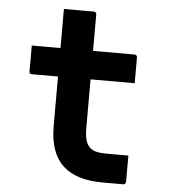

<svg xmlns="http://www.w3.org/2000/svg" viewBox="-51 -746 702 793"><g transform="rotate(5 300.0 -350.0)"><path d="M63 -538H489Q494 -538 497 -535Q500 -532 500 -527Q500 -508 500 -491Q500 -474 500 -456.5Q500 -439 500 -420H74Q72 -420 69.5 -420.5Q67 -421 65.5 -422.5Q64 -424 63.5 -426Q63 -428 63 -431Q63 -450 63 -467.5Q63 -485 63 -502Q63 -519 63 -538ZM500 -120Q500 -92 500 -65Q500 -38 500 -11Q500 -7 497 -3.5Q494 0 489 0Q486 0 476.5 0Q467 0 453.5 0Q440 0 427 0Q414 0 403 0Q351 0 310 -12Q269 -24 240.5 -49.5Q212 -75 197 -116Q182 -157 182 -215Q182 -263 182 -311.5Q182 -360 182 -407.5Q182 -455 182 -503Q182 -551 182 -600Q182 -625 182 -650Q182 -675 182 -700Q213 -700 244 -700Q275 -700 306 -700Q310 -700 312 -698.5Q314 -697 315.5 -695Q317 -693 317 -689Q317 -630 317 -571Q317 -512 317 -453Q317 -394 317 -335.5Q317 -277 317 -217Q317 -189 322 -170Q327 -151 338 -140Q350 -128 367.5 -124Q385 -120 409 -120Q421 -120 433 -120Q445 -120 457 -120Q469 -120 481 -120Z"/></g></svg>

Font: RecMonoLinear Nerd Font Mono
Style: Bold
Weight: 700
Monospace: yes
Version: Version 1.085; ttfautohint (v1.8.4.7-5d5b);Nerd Fonts 3.2.1